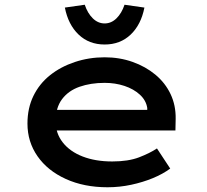

<svg xmlns="http://www.w3.org/2000/svg" viewBox="-20 -781 874 811"><path d="M434 10Q335 10 258 -25Q181 -60 138.5 -121Q96 -182 96 -259Q96 -324 121 -375.5Q146 -427 191 -463Q236 -499 296 -519Q356 -539 422 -539Q485 -539 540 -519.5Q595 -500 636.5 -465.5Q678 -431 700.5 -383.5Q723 -336 722 -279L721 -230H193L170 -317H618L602 -303V-325Q597 -357 571 -381Q545 -405 506 -418Q467 -431 422 -431Q363 -431 316 -414.5Q269 -398 242 -362Q215 -326 215 -268Q215 -218 245 -179.5Q275 -141 329 -120Q383 -99 454 -99Q522 -99 567.5 -116.5Q613 -134 643 -154L699 -69Q668 -46 625.5 -28.5Q583 -11 534 -0.5Q485 10 434 10ZM422 -593Q356 -593 312 -635Q268 -677 254 -749L338 -761Q350 -725 372 -703.5Q394 -682 422 -682Q450 -682 472 -703.5Q494 -725 506 -761L590 -749Q576 -677 532 -635Q488 -593 422 -593Z"/></svg>

Font: Lexend Peta Medium
Style: Regular
Weight: 500
Designer: Bonnie Shaver-Troup, Thomas Jockin
Foundry: Lexend
Version: Version 1.007